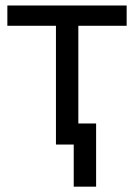

<svg xmlns="http://www.w3.org/2000/svg" viewBox="-20 -536 497 712"><path d="M187.5 -440.4H7.3V-515.6H449.7V-440.4H270.5V0H187.5ZM253.4 0H217.3V-78.1H336.4V156.2H253.4Z"/></svg>

Font: Intratopia Thin
Style: Regular
Weight: 100
Designer: Rasmus Andersson
Foundry: rsms
Version: Version 3.000;Glyphs 3.2.3 (3260)